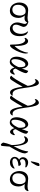

<svg xmlns="http://www.w3.org/2000/svg" viewBox="1816 -2567 977 4649"><g transform="rotate(90 2304.5 -242.5)"><path d="M41 -221.2Q41 -319.3 91.1 -377.9Q141.1 -436.5 224.1 -436Q267.6 -436 317.6 -428.5Q367.7 -420.9 408.2 -420.9Q484.9 -420.9 509.8 -443.8Q514.2 -443.8 520.8 -441.2Q527.3 -438.5 527.8 -435.1Q527.8 -431.6 525.6 -423.3Q523.4 -415 516.6 -401.6Q509.8 -388.2 499.5 -376.7Q489.3 -365.2 470.5 -356.7Q451.7 -348.1 428.2 -348.1Q386.7 -348.1 353 -355Q372.1 -335.9 393.1 -294.2Q414.1 -252.4 414.1 -207Q414.1 -107.9 367.7 -50.3Q321.3 7.3 238.8 6.8Q192.4 6.8 154.1 -12.7Q115.7 -32.2 91.6 -64.7Q67.4 -97.2 54.2 -137.5Q41 -177.7 41 -221.2ZM96.2 -189.9Q96.2 -122.1 128.9 -87.6Q161.6 -53.2 212.9 -53.2Q280.3 -53.2 318.6 -105.5Q356.9 -157.7 356.9 -241.2Q356.9 -279.3 341.3 -314.7Q325.7 -350.1 304.2 -363.8Q287.1 -375 249 -375Q180.7 -375 138.4 -323.5Q96.2 -272 96.2 -189.9Z M522.9 -180.2Q522.9 -212.4 541.3 -272Q559.6 -331.5 559.6 -356Q559.6 -373 548.1 -387.9Q536.6 -402.8 524.9 -410.2Q522.5 -412.1 522.9 -422.1Q523.4 -432.1 526.9 -432.1Q533.7 -432.1 545.2 -429Q556.6 -425.8 571.8 -417.5Q586.9 -409.2 599.9 -397.2Q612.8 -385.3 621.8 -365.5Q630.9 -345.7 630.9 -321.8Q630.9 -308.6 617.4 -276.6Q604 -244.6 590.3 -206.8Q576.7 -168.9 576.7 -141.1Q576.7 -58.1 658.7 -58.1Q675.3 -58.1 693.4 -64.7Q711.4 -71.3 730.7 -87.2Q750 -103 765.1 -126.2Q780.3 -149.4 790 -185.8Q799.8 -222.2 799.8 -266.1Q799.8 -317.4 781.2 -359.1Q762.7 -400.9 741.7 -423.8Q741.7 -430.7 748.5 -434.1Q755.9 -434.1 782.7 -416.5Q809.6 -398.9 814.9 -391.1Q855 -331.5 855 -221.2Q855 -116.2 806.4 -55.2Q757.8 5.9 676.8 5.9Q616.7 5.9 569.8 -45.7Q522.9 -97.2 522.9 -180.2Z M897.5 -372.1Q913.6 -406.2 939.5 -423.6Q965.3 -440.9 994.6 -432.1Q1020 -424.8 1039.3 -399.4Q1058.6 -374 1069.6 -338.6Q1080.6 -303.2 1085.9 -265.1Q1091.3 -227.1 1091.3 -188Q1091.3 -168.5 1091.8 -141.8Q1092.3 -115.2 1092.3 -110.8Q1092.3 -109.9 1094 -109.6Q1095.7 -109.4 1096.7 -109.9Q1157.7 -169.4 1200.2 -254.2Q1242.7 -338.9 1253.4 -421.9Q1254.4 -425.8 1257.1 -430.9Q1259.8 -436 1261.7 -436Q1264.2 -436 1267.6 -427.5Q1271 -418.9 1273.7 -403.6Q1276.4 -388.2 1276.4 -372.1Q1276.4 -319.8 1243.7 -230.5Q1210.9 -141.1 1162.4 -68.6Q1113.8 3.9 1075.7 3.9Q1072.3 3.9 1065.9 -0.7Q1059.6 -5.4 1059.6 -9.8Q1059.6 -47.9 1058.8 -76.4Q1058.1 -105 1055.9 -141.6Q1053.7 -178.2 1049.6 -205.3Q1045.4 -232.4 1037.8 -261Q1030.3 -289.6 1019.8 -309.1Q1009.3 -328.6 993.7 -343.5Q978 -358.4 958.5 -363.8Q943.8 -367.7 928.2 -361.1Q912.6 -354.5 904.3 -346.2Q900.9 -346.2 898.4 -356.7Q896 -367.2 897.5 -372.1Z M1352.1 -163.1Q1352.1 -186.5 1357.9 -219.2Q1363.8 -252 1377.4 -290.5Q1391.1 -329.1 1410.4 -361.3Q1429.7 -393.6 1460.7 -415.3Q1491.7 -437 1527.8 -437Q1567.9 -437 1602.5 -391.1Q1637.2 -345.2 1637.2 -278.8Q1652.8 -317.9 1673.3 -374.5Q1693.8 -431.2 1695.8 -436Q1710.4 -436 1731.2 -418.5Q1752 -400.9 1752 -381.8Q1752 -346.7 1713.9 -266.1Q1703.1 -244.1 1685.1 -210.7Q1667 -177.2 1653.8 -155.3L1641.1 -132.8Q1647.9 -95.2 1660.9 -83.5Q1673.8 -71.8 1695.8 -71.8Q1718.8 -71.8 1743.9 -88.9Q1769 -106 1773.9 -117.2Q1779.3 -115.2 1783.2 -107.2Q1787.1 -99.1 1787.1 -94.2Q1787.1 -90.3 1781.5 -75.7Q1775.9 -61 1766.4 -43Q1756.8 -24.9 1741 -11Q1725.1 2.9 1708 2.9Q1677.2 2.9 1650.1 -31Q1623 -64.9 1619.1 -103Q1579.1 -45.9 1564 -29.8Q1527.8 8.8 1481.9 8.8Q1420.9 8.8 1386.5 -34.9Q1352.1 -78.6 1352.1 -163.1ZM1412.1 -115.2Q1412.1 -72.3 1425 -51Q1438 -29.8 1456.1 -29.8Q1480.5 -29.8 1508.8 -54.7Q1537.1 -79.6 1557.9 -112.3Q1578.6 -145 1592.8 -175.5Q1606.9 -206.1 1606.9 -219.2Q1606.9 -252.9 1605 -276.6Q1603 -300.3 1596.9 -323.2Q1590.8 -346.2 1578.1 -357.7Q1565.4 -369.1 1545.9 -369.1Q1508.8 -369.1 1477.1 -326.9Q1445.3 -284.7 1428.7 -226.8Q1412.1 -168.9 1412.1 -115.2Z M1814 -32.2Q1873 -55.7 2059.1 -423.8Q2050.8 -507.8 2017.8 -563Q1984.9 -618.2 1948.7 -618.2Q1938.5 -618.2 1929.9 -613.8Q1921.4 -609.4 1917.7 -605.5Q1914.1 -601.6 1909.2 -595.2Q1905.3 -595.2 1900.6 -602.8Q1896 -610.4 1896 -616.2Q1905.8 -649.4 1932.4 -672.6Q1959 -695.8 1988.8 -695.8Q2010.3 -695.8 2028.1 -673.6Q2045.9 -651.4 2057.4 -619.1Q2068.8 -586.9 2078.9 -538.8Q2088.9 -490.7 2094.7 -451.2Q2100.6 -411.6 2106.9 -362.8Q2106.9 -360.8 2107.2 -359.9Q2107.4 -358.9 2107.7 -357.2Q2107.9 -355.5 2107.9 -354Q2127.9 -199.7 2160.2 -128.9Q2193.8 -57.1 2257.8 -58.1Q2258.3 -58.1 2258.8 -58.1Q2259.3 -58.1 2259.8 -58.1Q2274.4 -58.1 2284.2 -67.9Q2287.1 -67.9 2289.6 -60.1Q2292 -52.2 2292 -45.9Q2261.2 2.9 2218.8 2.9Q2202.6 2.9 2188.5 -3.9Q2174.3 -10.7 2163.1 -24.9Q2151.9 -39.1 2142.3 -54.4Q2132.8 -69.8 2125.2 -93Q2117.7 -116.2 2112.1 -135Q2106.4 -153.8 2100.8 -180.9Q2095.2 -208 2092.3 -224.6Q2089.4 -241.2 2085.2 -266.6Q2081.1 -292 2079.1 -301.8Q2055.7 -253.9 1998.3 -157.5Q1940.9 -61 1917 -29.8Q1901.9 -9.8 1891.4 -2.9Q1880.9 3.9 1861.8 3.9Q1847.2 3.9 1831.5 -7.6Q1815.9 -19 1814 -32.2Z M2295.9 -32.2Q2355 -55.7 2541 -423.8Q2532.7 -507.8 2499.8 -563Q2466.8 -618.2 2430.7 -618.2Q2420.4 -618.2 2411.9 -613.8Q2403.3 -609.4 2399.7 -605.5Q2396 -601.6 2391.1 -595.2Q2387.2 -595.2 2382.6 -602.8Q2377.9 -610.4 2377.9 -616.2Q2387.7 -649.4 2414.3 -672.6Q2440.9 -695.8 2470.7 -695.8Q2492.2 -695.8 2510 -673.6Q2527.8 -651.4 2539.3 -619.1Q2550.8 -586.9 2560.8 -538.8Q2570.8 -490.7 2576.7 -451.2Q2582.5 -411.6 2588.9 -362.8Q2588.9 -360.8 2589.1 -359.9Q2589.4 -358.9 2589.6 -357.2Q2589.8 -355.5 2589.8 -354Q2609.9 -199.7 2642.1 -128.9Q2675.8 -57.1 2739.7 -58.1Q2740.2 -58.1 2740.7 -58.1Q2741.2 -58.1 2741.7 -58.1Q2756.3 -58.1 2766.1 -67.9Q2769 -67.9 2771.5 -60.1Q2773.9 -52.2 2773.9 -45.9Q2743.2 2.9 2700.7 2.9Q2684.6 2.9 2670.4 -3.9Q2656.2 -10.7 2645 -24.9Q2633.8 -39.1 2624.3 -54.4Q2614.7 -69.8 2607.2 -93Q2599.6 -116.2 2594 -135Q2588.4 -153.8 2582.8 -180.9Q2577.1 -208 2574.2 -224.6Q2571.3 -241.2 2567.1 -266.6Q2563 -292 2561 -301.8Q2537.6 -253.9 2480.2 -157.5Q2422.9 -61 2398.9 -29.8Q2383.8 -9.8 2373.3 -2.9Q2362.8 3.9 2343.8 3.9Q2329.1 3.9 2313.5 -7.6Q2297.9 -19 2295.9 -32.2Z M2818.8 -163.1Q2818.8 -186.5 2824.7 -219.2Q2830.6 -252 2844.2 -290.5Q2857.9 -329.1 2877.2 -361.3Q2896.5 -393.6 2927.5 -415.3Q2958.5 -437 2994.6 -437Q3034.7 -437 3069.3 -391.1Q3104 -345.2 3104 -278.8Q3119.6 -317.9 3140.1 -374.5Q3160.6 -431.2 3162.6 -436Q3177.2 -436 3198 -418.5Q3218.8 -400.9 3218.8 -381.8Q3218.8 -346.7 3180.7 -266.1Q3169.9 -244.1 3151.9 -210.7Q3133.8 -177.2 3120.6 -155.3L3107.9 -132.8Q3114.7 -95.2 3127.7 -83.5Q3140.6 -71.8 3162.6 -71.8Q3185.5 -71.8 3210.7 -88.9Q3235.8 -106 3240.7 -117.2Q3246.1 -115.2 3250 -107.2Q3253.9 -99.1 3253.9 -94.2Q3253.9 -90.3 3248.3 -75.7Q3242.7 -61 3233.2 -43Q3223.6 -24.9 3207.8 -11Q3191.9 2.9 3174.8 2.9Q3144 2.9 3116.9 -31Q3089.8 -64.9 3085.9 -103Q3045.9 -45.9 3030.8 -29.8Q2994.6 8.8 2948.7 8.8Q2887.7 8.8 2853.3 -34.9Q2818.8 -78.6 2818.8 -163.1ZM2878.9 -115.2Q2878.9 -72.3 2891.8 -51Q2904.8 -29.8 2922.9 -29.8Q2947.3 -29.8 2975.6 -54.7Q3003.9 -79.6 3024.7 -112.3Q3045.4 -145 3059.6 -175.5Q3073.7 -206.1 3073.7 -219.2Q3073.7 -252.9 3071.8 -276.6Q3069.8 -300.3 3063.7 -323.2Q3057.6 -346.2 3044.9 -357.7Q3032.2 -369.1 3012.7 -369.1Q2975.6 -369.1 2943.8 -326.9Q2912.1 -284.7 2895.5 -226.8Q2878.9 -168.9 2878.9 -115.2Z M3280.8 -353Q3291 -386.2 3317.4 -409.7Q3343.8 -433.1 3373.5 -433.1Q3405.3 -432.6 3430.9 -409.2Q3456.5 -385.7 3472.9 -344.5Q3489.3 -303.2 3499.5 -256.6Q3509.8 -210 3515.6 -154.8Q3518.6 -115.2 3518.6 -83Q3527.3 -100.6 3544.2 -133.8Q3561 -167 3570.3 -186Q3579.6 -205.1 3592.3 -233.9Q3605 -262.7 3614.7 -290Q3629.4 -331.1 3636.5 -368.7Q3643.6 -406.2 3643.6 -421.9Q3643.6 -425.8 3648.2 -430.9Q3652.8 -436 3654.8 -436Q3664.6 -436 3679.7 -403.1Q3694.8 -370.1 3694.8 -355Q3694.8 -309.6 3659.7 -226.1Q3620.1 -133.8 3528.8 16.1Q3527.8 21 3523.2 91.8Q3518.6 162.6 3513.7 196.8Q3511.7 210 3502.9 218Q3494.1 226.1 3483.9 226.1Q3472.7 226.1 3452.6 202.1Q3432.6 178.2 3432.6 164.1Q3432.6 149.4 3452.4 81.1Q3472.2 12.7 3492.7 -40Q3492.7 -84 3487.8 -131.8Q3481.4 -191.9 3470 -235.8Q3458.5 -279.8 3445.8 -303.5Q3433.1 -327.1 3416.5 -340.8Q3399.9 -354.5 3387.2 -358.2Q3374.5 -361.8 3358.9 -361.8Q3341.3 -361.8 3320.3 -351.8Q3299.3 -341.8 3293 -334Q3289.1 -334 3284.9 -341.1Q3280.8 -348.1 3280.8 -353Z M3886.2 -508.8Q3886.2 -518.6 3900.6 -583.5Q3915 -648.4 3928.2 -686Q3931.2 -693.8 3946.3 -702.4Q3961.4 -710.9 3974.6 -710.9Q4000.5 -710.9 4000.5 -688Q4000.5 -665.5 3977.1 -619.4Q3953.6 -573.2 3929.9 -537.6Q3906.2 -502 3901.4 -500H3898.4Q3895 -500 3890.6 -502.7Q3886.2 -505.4 3886.2 -508.8ZM3778.3 -111.8Q3778.3 -146.5 3797.6 -174.1Q3816.9 -201.7 3845.2 -217.8Q3819.3 -228 3803 -254.4Q3786.6 -280.8 3786.6 -308.1Q3786.6 -363.8 3824.2 -399.4Q3861.8 -435.1 3913.6 -435.1Q3952.6 -435.1 3983.6 -420.7Q4014.6 -406.2 4029.3 -390.1Q4031.2 -384.8 4031.2 -375.5Q4031.2 -366.2 4028.3 -362.8Q3999.5 -374 3966.3 -374Q3832.5 -374 3832.5 -294.9Q3832.5 -273.9 3848.9 -256.3Q3865.2 -238.8 3879.4 -237.8Q3931.6 -259.8 3954.6 -259.8Q3966.8 -259.8 3972.7 -255.9Q3995.6 -235.8 3995.6 -214.8Q3995.6 -198.2 3987.3 -198.2Q3949.2 -198.2 3911.4 -189.2Q3873.5 -180.2 3845 -158.9Q3816.4 -137.7 3816.4 -108.9Q3816.4 -80.1 3838.1 -67.1Q3859.9 -54.2 3890.6 -54.2Q3975.1 -54.2 4054.2 -109.9Q4060.5 -109.9 4060.5 -102.1Q4060.5 -90.8 4056.6 -77.1Q4042 -45.4 4004.9 -20.3Q3967.8 4.9 3914.6 4.9Q3854 4.9 3816.2 -27.3Q3778.3 -59.6 3778.3 -111.8Z M4122.1 -221.2Q4122.1 -319.3 4172.1 -377.9Q4222.2 -436.5 4305.2 -436Q4348.6 -436 4398.7 -428.5Q4448.7 -420.9 4489.3 -420.9Q4565.9 -420.9 4590.8 -443.8Q4595.2 -443.8 4601.8 -441.2Q4608.4 -438.5 4608.9 -435.1Q4608.9 -431.6 4606.7 -423.3Q4604.5 -415 4597.7 -401.6Q4590.8 -388.2 4580.6 -376.7Q4570.3 -365.2 4551.5 -356.7Q4532.7 -348.1 4509.3 -348.1Q4467.8 -348.1 4434.1 -355Q4453.1 -335.9 4474.1 -294.2Q4495.1 -252.4 4495.1 -207Q4495.1 -107.9 4448.7 -50.3Q4402.3 7.3 4319.8 6.8Q4273.4 6.8 4235.1 -12.7Q4196.8 -32.2 4172.6 -64.7Q4148.4 -97.2 4135.3 -137.5Q4122.1 -177.7 4122.1 -221.2ZM4177.2 -189.9Q4177.2 -122.1 4210 -87.6Q4242.7 -53.2 4293.9 -53.2Q4361.3 -53.2 4399.7 -105.5Q4438 -157.7 4438 -241.2Q4438 -279.3 4422.4 -314.7Q4406.7 -350.1 4385.3 -363.8Q4368.2 -375 4330.1 -375Q4261.7 -375 4219.5 -323.5Q4177.2 -272 4177.2 -189.9Z"/></g></svg>

Font: Crimson
Style: Roman
Weight: 400
Version: Version 0.8